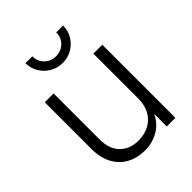

<svg xmlns="http://www.w3.org/2000/svg" viewBox="-211 -858 983 983"><g transform="rotate(-45 280.5 -366.5)"><path d="M260.7 8.3Q206.5 8.3 163.8 -14.6Q121.1 -37.6 96.7 -82.3Q72.3 -127 72.3 -191.4V-529.3H136.2V-195.8Q136.2 -127.4 173.6 -89.1Q210.9 -50.8 273.9 -50.8Q316.4 -50.8 350.6 -68.6Q384.8 -86.4 404.5 -120.8Q424.3 -155.3 424.3 -204.1V-529.3H488.8V0H426.3V-124.5H439.9Q417.5 -55.2 369.6 -23.4Q321.8 8.3 260.7 8.3ZM280.3 -606.4Q242.2 -606.4 211.4 -624.5Q180.7 -642.6 162.4 -672.9Q144 -703.1 144 -740.7H193.8Q193.8 -703.6 218.5 -679.2Q243.2 -654.8 280.3 -654.8Q316.9 -654.8 341.8 -679.2Q366.7 -703.6 366.7 -740.7H416.5Q416.5 -703.1 398.2 -672.9Q379.9 -642.6 349.1 -624.5Q318.4 -606.4 280.3 -606.4Z"/></g></svg>

Font: Inter 24pt Light
Style: Regular
Weight: 300
Designer: Rasmus Andersson
Foundry: rsms
Version: Version 4.001;git-66647c0bb